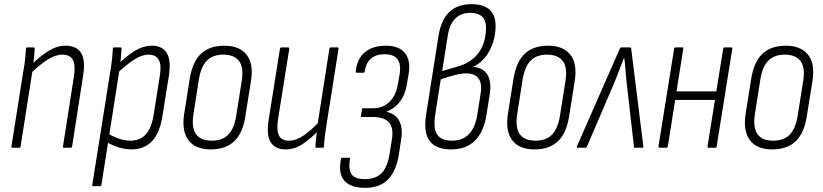

<svg xmlns="http://www.w3.org/2000/svg" viewBox="-20 -711 3960 924"><path d="M289 0Q282 0 283 -6L336 -345Q344 -398 330.5 -423Q317 -448 280 -448Q247 -448 209 -424Q171 -400 127 -357L132 -400Q172 -440 213 -465.5Q254 -491 296 -491Q348 -491 370 -456.5Q392 -422 380 -347L327 -6Q326 0 319 0ZM41 0Q34 0 35 -6L92 -367Q98 -398 101 -427Q104 -456 105 -476Q105 -483 112 -483H142Q147 -483 147 -476Q146 -455 143 -428Q140 -401 137 -382V-375L79 -6Q78 0 71 0Z M613 8Q582 8 550.5 -2Q519 -12 492 -28L499 -69Q523 -54 551.5 -44Q580 -34 608 -34Q653 -34 680.5 -63Q708 -92 719 -156L749 -345Q758 -398 744 -423Q730 -448 695 -448Q662 -448 624.5 -423.5Q587 -399 542 -356L547 -401Q592 -444 631 -467.5Q670 -491 711 -491Q761 -491 782.5 -456Q804 -421 793 -348L762 -154Q749 -70 711 -31Q673 8 613 8ZM430 185Q423 185 424 179L511 -368Q516 -399 519 -426.5Q522 -454 523 -476Q523 -483 530 -483H560Q565 -483 565 -476Q564 -455 561.5 -430Q559 -405 556 -389L555 -376L468 179Q467 185 460 185Z M994 8Q921 8 887.5 -35.5Q854 -79 866 -161L893 -331Q906 -413 947 -452Q988 -491 1060 -491Q1132 -491 1166.5 -448Q1201 -405 1188 -322L1161 -153Q1149 -71 1107.5 -31.5Q1066 8 994 8ZM999 -34Q1051 -34 1079 -63.5Q1107 -93 1117 -155L1143 -320Q1154 -385 1131 -416.5Q1108 -448 1054 -448Q1004 -448 975.5 -419Q947 -390 937 -328L911 -162Q901 -98 923 -66Q945 -34 999 -34Z M1354 8Q1305 8 1283 -26Q1261 -60 1273 -135L1327 -475Q1329 -483 1335 -483H1365Q1373 -483 1372 -475L1318 -137Q1310 -84 1322.5 -59Q1335 -34 1370 -34Q1405 -34 1441.5 -59Q1478 -84 1520 -129L1515 -85Q1477 -45 1437.5 -18.5Q1398 8 1354 8ZM1504 0Q1498 0 1498 -6Q1499 -28 1502 -53.5Q1505 -79 1508 -99V-110L1565 -475Q1567 -483 1573 -483H1603Q1611 -483 1609 -475L1552 -115Q1547 -84 1543.5 -56.5Q1540 -29 1539 -6Q1539 0 1532 0Z M1734 193Q1664 192 1635.5 156.5Q1607 121 1621 54Q1622 48 1627 48H1660Q1666 48 1664 54Q1656 105 1672 128Q1688 151 1736 151Q1788 151 1816.5 122Q1845 93 1855 29L1866 -40Q1875 -96 1852 -122Q1829 -148 1772 -148H1721Q1719 -148 1717.5 -150Q1716 -152 1717 -154L1722 -184Q1722 -188 1723.5 -189Q1725 -190 1727 -190H1776Q1823 -190 1855 -221.5Q1887 -253 1895 -308L1903 -352Q1911 -402 1893 -426Q1875 -450 1832 -450Q1789 -450 1765 -429Q1741 -408 1735 -367Q1735 -365 1733.5 -363Q1732 -361 1730 -361H1697Q1692 -361 1692 -368Q1698 -427 1735 -459Q1772 -491 1838 -491Q1900 -491 1928.5 -456Q1957 -421 1947 -357L1938 -305Q1931 -257 1905 -222.5Q1879 -188 1840 -174V-173Q1884 -163 1901.5 -129Q1919 -95 1911 -43L1900 30Q1887 113 1846.5 153.5Q1806 194 1734 193Z M2151 8Q2077 8 2047 -33.5Q2017 -75 2031 -161L2090 -537Q2103 -616 2142.5 -653.5Q2182 -691 2250 -691Q2306 -691 2335.5 -665Q2365 -639 2365 -587Q2365 -522 2336 -467.5Q2307 -413 2258 -390V-389Q2306 -385 2326 -351Q2346 -317 2337 -258L2321 -157Q2308 -76 2265.5 -34Q2223 8 2151 8ZM2155 -34Q2257 -34 2277 -159L2293 -261Q2301 -310 2282.5 -334Q2264 -358 2224 -358Q2201 -358 2169.5 -350Q2138 -342 2101 -329L2075 -162Q2064 -94 2083.5 -64Q2103 -34 2155 -34ZM2108 -369 2180 -390Q2249 -409 2284 -458Q2319 -507 2319 -578Q2319 -649 2243 -649Q2199 -649 2171.5 -622Q2144 -595 2135 -541Z M2552 8Q2479 8 2445.5 -35.5Q2412 -79 2424 -161L2451 -331Q2464 -413 2505 -452Q2546 -491 2618 -491Q2690 -491 2724.5 -448Q2759 -405 2746 -322L2719 -153Q2707 -71 2665.5 -31.5Q2624 8 2552 8ZM2557 -34Q2609 -34 2637 -63.5Q2665 -93 2675 -155L2701 -320Q2712 -385 2689 -416.5Q2666 -448 2612 -448Q2562 -448 2533.5 -419Q2505 -390 2495 -328L2469 -162Q2459 -98 2481 -66Q2503 -34 2557 -34Z M2760 0Q2754 0 2757 -8L2962 -475Q2965 -483 2972 -483H3010Q3018 -483 3018 -474L3076 -7Q3078 0 3070 0H3036Q3031 0 3031 -4L2995 -320Q2992 -347 2990 -376.5Q2988 -406 2984 -433H2983Q2973 -406 2961.5 -376.5Q2950 -347 2939 -319L2804 -4Q2802 0 2798 0Z M3391 0Q3384 0 3385 -7L3460 -475Q3461 -483 3467 -483H3499Q3506 -483 3504 -475L3429 -7Q3428 0 3422 0ZM3156 0Q3148 0 3149 -7L3224 -475Q3225 -483 3232 -483H3263Q3270 -483 3268 -475L3194 -7Q3193 0 3186 0ZM3223 -230 3228 -271H3436L3429 -230Z M3696 8Q3623 8 3589.5 -35.5Q3556 -79 3568 -161L3595 -331Q3608 -413 3649 -452Q3690 -491 3762 -491Q3834 -491 3868.5 -448Q3903 -405 3890 -322L3863 -153Q3851 -71 3809.5 -31.5Q3768 8 3696 8ZM3701 -34Q3753 -34 3781 -63.5Q3809 -93 3819 -155L3845 -320Q3856 -385 3833 -416.5Q3810 -448 3756 -448Q3706 -448 3677.5 -419Q3649 -390 3639 -328L3613 -162Q3603 -98 3625 -66Q3647 -34 3701 -34Z"/></svg>

Font: Sofia Sans Condensed Light
Style: Italic
Weight: 300
Italic angle: -9°
Version: Version 4.100